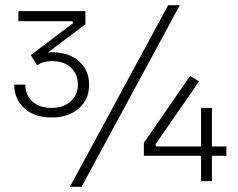

<svg xmlns="http://www.w3.org/2000/svg" viewBox="-20 -700 919 742"><path d="M35 -373H78Q78 -332 105.5 -307.5Q133 -283 179 -283Q225 -283 253 -308Q281 -333 281 -373Q281 -414 254 -439Q227 -464 180 -464Q148 -464 123 -448L99 -487L263 -611L259 -618H51V-657H310V-606L165 -497L181 -498Q246 -498 285 -463.5Q324 -429 324 -376V-369Q324 -316 284.5 -281Q245 -246 179 -246Q113 -246 74 -281.5Q35 -317 35 -373ZM630 -680H675L295 22H250ZM536 -148 715 -407 749 -385 580 -141 585 -134H757V-283H799V-134H855V-98H799V0H757V-98H536Z"/></svg>

Font: Sora-SIA ExtraLight
Style: Regular
Weight: 200
Designer: Jonathan Barnbrook, Julián Moncada
Foundry: Barnbrook Fonts
Version: Version 2.000